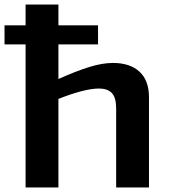

<svg xmlns="http://www.w3.org/2000/svg" viewBox="-43 -828 745 848"><path d="M-23 -716H70V-808H215V-716H390V-632H215V-479Q293 -514 351 -532Q409 -550 456 -550Q531 -550 573 -511.5Q615 -473 615 -398V0H470V-349Q470 -397 451 -417Q432 -437 394 -437Q361 -437 314 -424.5Q267 -412 215 -391V0H70V-632H-23Z"/></svg>

Font: Encode Sans Wide
Style: SemiBold
Weight: 600
Designer: Pablo Impallari, Andres Torresi
Foundry: Pablo Impallari, Andres Torresi
Version: Version 1.000; ttfautohint (v1.00) -l 8 -r 50 -G 200 -x 14 -